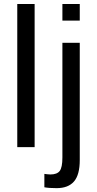

<svg xmlns="http://www.w3.org/2000/svg" viewBox="-20 -745 491 972"><path d="M155.3 -724.6V0H67.4V-724.6ZM383.8 -724.6V-640.6H295.9V-724.6ZM266.6 207.5Q228.5 207.5 204.6 203.1V135.3Q212.4 136.2 219.7 137.2Q227.1 138.2 234.9 138.2Q268.6 138.2 282.2 120.6Q295.9 103 295.9 52.2V-528.3H383.8V65.4Q383.8 140.1 354.5 173.8Q325.2 207.5 266.6 207.5Z"/></svg>

Font: Arimo Nerd Font
Style: Regular
Weight: 400
Designer: Steve Matteson
Foundry: Monotype Imaging Inc.
Version: Version 1.33;Nerd Fonts 3.2.1